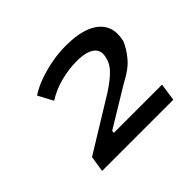

<svg xmlns="http://www.w3.org/2000/svg" viewBox="-112 -871 793 793"><g transform="rotate(-45 285.0 -474.0)"><path d="M84 -238 95 -308 328 -451Q371 -479 395.5 -503.5Q420 -528 426 -557Q436 -595 410.5 -614Q385 -633 331 -633Q283 -633 235.5 -620.5Q188 -608 149 -583L114 -648Q144 -668 182.5 -681.5Q221 -695 262 -702.5Q303 -710 342 -710Q411 -710 455 -692.5Q499 -675 518 -641Q537 -607 525 -555Q513 -525 486 -492Q459 -459 404 -431L231 -326L229 -315H511L500 -238Z"/></g></svg>

Font: Nunito Sans 7pt Expanded SemiBold
Style: Italic
Weight: 600
Width: 7
Italic angle: -9°
Designer: Vernon Adams
Foundry: Vernon Adams
Version: Version 3.101;gftools[0.9.27]